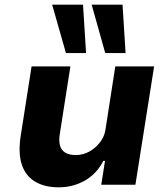

<svg xmlns="http://www.w3.org/2000/svg" viewBox="-20 -790 717 821"><path d="M231 11Q170 11 129 -14Q88 -39 72.5 -88.5Q57 -138 69 -212L115 -506H281L236 -219Q231 -191 236 -170Q241 -149 258 -138Q275 -127 304 -127Q335 -127 362 -142Q389 -157 408 -182Q427 -207 431 -236L473 -506H639L559 0H413L429 -102H422Q392 -45 341.5 -17Q291 11 231 11ZM430 -563 372 -770H504L517 -563ZM262 -563 203 -770H335L348 -563Z"/></svg>

Font: Nunito Sans 6pt ExtraBold
Style: Italic
Weight: 800
Italic angle: -9°
Version: Version 3.101;gftools[0.9.27]